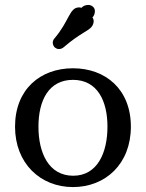

<svg xmlns="http://www.w3.org/2000/svg" viewBox="-20 -745 592 779"><path d="M276 14C408 14 511 -80 511 -231C511 -383 408 -468 276 -468C144 -468 41 -383 41 -231C41 -82 144 14 276 14ZM277 -32C178 -32 136 -124 136 -231C136 -338 178 -421 276 -421C375 -421 416 -336 416 -231C416 -125 375 -32 277 -32ZM310 -713C307 -715 304 -715 301 -715C261 -715 262 -660 200 -588C196 -583 194 -577 194 -572C194 -564 198 -556 203 -552C207 -549 212 -546 219 -546C225 -546 232 -548 238 -553C305 -611 340 -619 353 -638C357 -644 360 -651 360 -659C360 -664 359 -669 355 -674C362 -681 365 -691 365 -700C365 -716 351 -725 338 -725C328 -725 317 -721 310 -713Z"/></svg>

Font: Milonga
Style: Regular
Weight: 400
Designer: Pablo Impallari, Brenda Gallo, Rodrigo Fuenzalida
Foundry: Pablo Impallari, Brenda Gallo, Rodrigo Fuenzalida
Version: Version 1.000